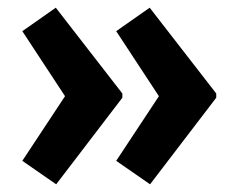

<svg xmlns="http://www.w3.org/2000/svg" viewBox="-20 -511 594 499"><path d="M370 -32 282 -93 393 -261 282 -430 369 -491 542 -268V-257ZM126 -32 38 -93 149 -261 38 -430 125 -491 298 -268V-257Z"/></svg>

Font: Readex Pro bold
Style: Bold
Weight: 700
Designer: Bonnie Shaver-Troup, Thomas Jockin
Foundry: Lexend
Version: Version 1.200; ttfautohint (v1.8.3)